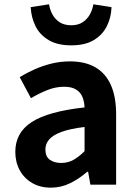

<svg xmlns="http://www.w3.org/2000/svg" viewBox="-20 -859 631 893"><path d="M216.4 13.8Q166.9 13.8 129.6 -7.9Q92.4 -29.5 71.8 -67.2Q51.2 -105 51.2 -152.6Q51.2 -242.2 127.9 -291.6Q204.7 -341 373.3 -359.4Q372.2 -386.8 363.1 -408.6Q354 -430.4 333.4 -442.9Q312.8 -455.5 278.1 -455.5Q239.3 -455.5 201.3 -440.5Q163.3 -425.6 124 -402.4L71.7 -500.1Q105.1 -520.7 142.2 -537.1Q179.3 -553.4 220.3 -563.5Q261.3 -573.5 305.1 -573.5Q376.4 -573.5 424 -545.7Q471.6 -517.8 495.9 -463Q520.1 -408.3 520.1 -327V0H400.4L389.9 -59.9H385.4Q349.3 -28.4 307 -7.3Q264.8 13.8 216.4 13.8ZM264.7 -101.1Q296.1 -101.1 321.6 -115.4Q347.1 -129.7 373.3 -155.8V-268.4Q305.4 -260.3 265.2 -245.2Q225 -230.1 208.1 -209.7Q191.1 -189.3 191.1 -163.8Q191.1 -130.8 211.7 -116Q232.3 -101.1 264.7 -101.1ZM311.2 -648.1Q247.4 -648.1 206.4 -672.5Q165.3 -696.9 145.3 -737.2Q125.3 -777.4 122.7 -825.7L208 -839Q212.3 -813.3 224.3 -791.2Q236.2 -769.2 257.9 -755.3Q279.5 -741.5 311.2 -741.5Q342.8 -741.5 364.1 -755.3Q385.3 -769.2 397.7 -791.2Q410.1 -813.3 414.1 -839L498.7 -825.7Q497 -777.4 476.9 -737.2Q456.8 -696.9 416.3 -672.5Q375.8 -648.1 311.2 -648.1Z"/></svg>

Font: Noto Sans SC Thin
Style: Regular
Weight: 100
Designer: Ryoko NISHIZUKA 西塚涼子 (kana, bopomofo & ideographs); Paul D. Hunt (Latin, Greek & Cyrillic); Sandoll Communications 산돌커뮤니
Foundry: Adobe
Version: Version 2.004-H2;hotconv 1.0.118;makeotfexe 2.5.65603